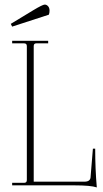

<svg xmlns="http://www.w3.org/2000/svg" viewBox="-20 -808 447 837"><path d="M33 -692 27 -704 126 -764Q166 -788 175 -788Q183 -788 189.5 -781Q196 -774 196 -761Q196 -752 193 -744ZM402 9Q376 0 304 0H33V-11H85Q97 -11 97 -23V-607Q97 -619 85 -619H33V-630H190V-619H138Q127 -619 127 -607V-16H348Q375 -16 375 -38L385 -160H395Q395 -71 402 9Z"/></svg>

Font: Arapey Thin-Display
Style: Regular
Weight: 100
Designer: Eduardo Rodriguez Tunni
Foundry: Eduardo Rodriguez Tunni
Version: Version 4.000